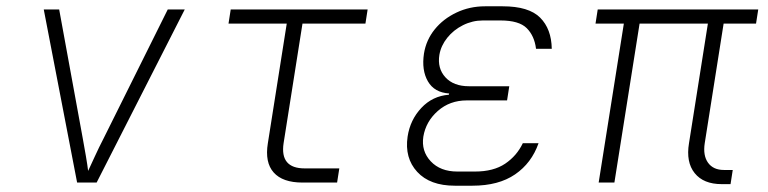

<svg xmlns="http://www.w3.org/2000/svg" viewBox="-20 -580 2440 610"><path d="M225 0 119 -550H168L243 -140Q248 -113 253 -83.5Q258 -54 260 -37Q268 -54 281.5 -83.5Q295 -113 309 -140L513 -550H567L287 0Z M941 0Q878 0 849.5 -32Q821 -64 831 -125L891 -505H706L713 -550H1148L1141 -505H941L881 -125Q869 -45 948 -45H1058L1051 0Z M1481 10H1425Q1346 10 1305.5 -34Q1265 -78 1275 -146Q1283 -199 1318.5 -237Q1354 -275 1406 -279L1407 -283Q1360 -286 1339.5 -321.5Q1319 -357 1327 -410Q1334 -453 1361 -486.5Q1388 -520 1430 -540Q1472 -560 1521 -560H1577Q1660 -560 1696 -524Q1732 -488 1733 -425H1683Q1678 -466 1653.5 -490.5Q1629 -515 1570 -515H1514Q1481 -515 1451 -500Q1421 -485 1401 -460Q1381 -435 1376 -406Q1369 -363 1395 -334.5Q1421 -306 1470 -306H1598L1591 -261H1463Q1409 -261 1371 -227.5Q1333 -194 1325 -146Q1318 -100 1348.5 -67.5Q1379 -35 1433 -35H1489Q1548 -35 1585 -60Q1622 -85 1641 -125H1691Q1669 -62 1616.5 -26Q1564 10 1481 10Z M2273 5Q2215 5 2187 -30Q2159 -65 2169 -125L2229 -505H2012L1932 0H1882L1962 -505H1872L1879 -550H2389L2382 -505H2279L2219 -125Q2213 -86 2229.5 -63Q2246 -40 2280 -40H2308L2301 5Z"/></svg>

Font: NKDuy Mono Thin
Style: Italic
Weight: 100
Italic angle: -9°
Monospace: yes
Designer: NKDuy
Foundry: NKDuy
Version: Version 2.251; ttfautohint (v1.8.4.7-5d5b)